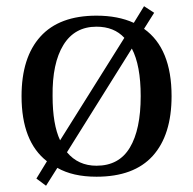

<svg xmlns="http://www.w3.org/2000/svg" viewBox="-20 -552 617 613"><path d="M48.8 -245.1Q48.8 -368.7 109.1 -435.3Q169.4 -502 288.1 -502Q356.9 -502 407.2 -479L439.9 -532.2L472.2 -511.2L439.9 -460Q527.8 -397.5 527.8 -245.1Q527.8 -121.1 467.8 -54.4Q407.7 12.2 288.1 12.2Q212.4 12.2 163.1 -16.1L127 41L96.2 18.1L129.9 -37.1Q48.8 -100.1 48.8 -245.1ZM147.9 -245.1Q147.9 -154.8 171.9 -104L377 -431.2Q344.2 -466.8 288.1 -466.8Q218.3 -466.8 182.4 -408.4Q146.5 -350.1 147.9 -245.1ZM193.8 -65.9Q229.5 -22.9 288.1 -22.9Q359.9 -22.9 394.5 -80.6Q429.2 -138.2 429.2 -245.1Q429.2 -343.3 400.9 -397Z"/></svg>

Font: Heuristica
Style: Regular
Weight: 400
Version: Version 1.0.2